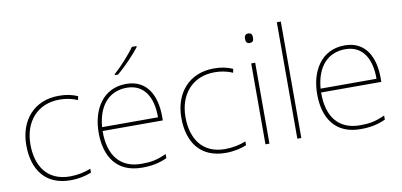

<svg xmlns="http://www.w3.org/2000/svg" viewBox="-72 -1061 2582 1234"><g transform="rotate(-10 1219.0 -444.0)"><path d="M302 -56C357 -56 405 -68 438 -82V-107C399 -91 350 -81 302 -81C150 -81 86 -191 86 -327C86 -475 175 -579 319 -579C357 -579 397 -573 437 -555L442 -580C405 -596 367 -604 319 -604C157 -604 59 -488 59 -327C59 -172 133 -56 302 -56Z M867 -825V-832H837C808 -789 743 -718 698 -678V-672H719C772 -716 832 -780 867 -825ZM759 -604C605 -604 531 -474 531 -325C531 -170 602 -56 768 -56C832 -56 880 -66 931 -89V-116C869 -88 832 -81 768 -81C631 -81 556 -171 558 -332H951V-357C951 -496 894 -604 759 -604ZM759 -579C871 -579 925 -489 924 -357H559C571 -502 647 -579 759 -579Z M1314 -56C1369 -56 1417 -68 1450 -82V-107C1411 -91 1362 -81 1314 -81C1162 -81 1098 -191 1098 -327C1098 -475 1187 -579 1331 -579C1369 -579 1409 -573 1449 -555L1454 -580C1417 -596 1379 -604 1331 -604C1169 -604 1071 -488 1071 -327C1071 -172 1145 -56 1314 -56Z M1587 -787C1567 -787 1562 -772 1562 -756C1562 -739 1567 -725 1587 -725C1611 -725 1614 -739 1614 -756C1614 -772 1611 -787 1587 -787ZM1600 -594H1574V-66H1600Z M1808 -66V-826H1782V-66Z M2185 -604C2031 -604 1957 -474 1957 -325C1957 -170 2028 -56 2194 -56C2258 -56 2306 -66 2357 -89V-116C2295 -88 2258 -81 2194 -81C2057 -81 1982 -171 1984 -332H2377V-357C2377 -496 2320 -604 2185 -604ZM2185 -579C2297 -579 2351 -489 2350 -357H1985C1997 -502 2073 -579 2185 -579Z"/></g></svg>

Font: Noto Sans Malayalam UI Thin
Style: Regular
Weight: 100
Designer: Jelle Bosma - Monotype Design Team
Foundry: Monotype Imaging Inc.
Version: Version 2.104